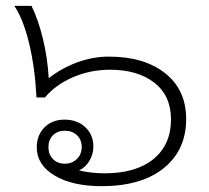

<svg xmlns="http://www.w3.org/2000/svg" viewBox="-20 -628 717 658"><path d="M106 -123Q106 -165 132.5 -191.5Q159 -218 201 -218Q245 -218 272.5 -192Q300 -166 300 -126Q300 -100 286.5 -77Q273 -54 251 -44Q293 -34 339 -34Q446 -34 506 -83Q566 -132 566 -219Q566 -300 509 -344.5Q452 -389 357 -389Q290 -389 230.5 -363.5Q171 -338 134 -294H105Q100 -395 80 -478.5Q60 -562 29 -608H88Q111 -561 127 -495.5Q143 -430 147 -360Q190 -394 244 -414Q298 -434 353 -434Q474 -434 546 -377Q618 -320 618 -220Q618 -114 541.5 -52Q465 10 328 10Q228 10 167 -26.5Q106 -63 106 -123ZM260 -124Q260 -149 244 -164.5Q228 -180 202 -180Q177 -180 161.5 -164.5Q146 -149 146 -124Q146 -99 161.5 -83Q177 -67 202 -67Q227 -67 243.5 -83Q260 -99 260 -124Z"/></svg>

Font: Sarabun ExtraLight
Style: Regular
Weight: 275
Designer: Suppakit Chalermlarp | Katatrad Co.,Ltd.
Foundry: Cadson Demak Co.,Ltd.
Version: Version 1.000; ttfautohint (v1.6)